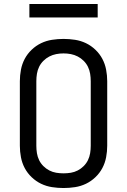

<svg xmlns="http://www.w3.org/2000/svg" viewBox="-20 -939 640 967"><path d="M300 8Q271 8 242 3.5Q213 -1 187 -13.5Q161 -26 139.5 -46.5Q118 -67 104.5 -92.5Q91 -118 85.5 -147Q80 -176 80 -205V-530Q80 -559 85.5 -588Q91 -617 104.5 -642.5Q118 -668 139.5 -688.5Q161 -709 187 -721.5Q213 -734 242 -738.5Q271 -743 300 -743Q329 -743 358 -738.5Q387 -734 413 -721.5Q439 -709 460.5 -688.5Q482 -668 495.5 -642.5Q509 -617 514.5 -588Q520 -559 520 -530V-205Q520 -176 514.5 -147Q509 -118 495.5 -92.5Q482 -67 460.5 -46.5Q439 -26 413 -13.5Q387 -1 358 3.5Q329 8 300 8ZM300 -66Q319 -66 337 -69Q355 -72 371.5 -80.5Q388 -89 401.5 -102.5Q415 -116 423 -132.5Q431 -149 434 -167.5Q437 -186 437 -205V-530Q437 -549 434 -567.5Q431 -586 423 -602.5Q415 -619 401.5 -632.5Q388 -646 371.5 -654.5Q355 -663 337 -666.5Q319 -670 300 -670Q281 -670 263 -666.5Q245 -663 228.5 -654.5Q212 -646 198.5 -632.5Q185 -619 177 -602.5Q169 -586 166 -567.5Q163 -549 163 -530V-205Q163 -186 166 -167.5Q169 -149 177 -132.5Q185 -116 198.5 -102.5Q212 -89 228.5 -80.5Q245 -72 263 -69Q281 -66 300 -66ZM472 -851H128V-919H472Z"/></svg>

Font: Nova
Style: Regular
Weight: 400
Monospace: yes
Designer: Belleve Invis
Foundry: Belleve Invis
Version: Version 24.1.4; ttfautohint (v1.8.4)